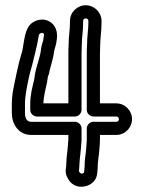

<svg xmlns="http://www.w3.org/2000/svg" viewBox="-20 -633 547 730"><path d="M282 -9C282 -19 285 -43 286 -52L288 -73L290 -101V-103V-145C290 -160 276 -170 265 -170H98C85 -170 75 -180 75 -202V-237C75 -271 83 -304 89 -335L94 -356C101 -380 106 -399 110 -417L113 -429C119 -454 124 -475 128 -500C130 -507 141 -511 146 -505C148 -502 148 -502 146 -492L144 -478C142 -470 137 -460 136 -446C133 -415 119 -385 113 -351L110 -330C103 -302 95 -273 95 -237V-215C95 -200 109 -190 120 -190H265C280 -190 290 -204 290 -215V-425C290 -441 291 -452 291 -463C291 -489 296 -514 296 -545V-553C296 -559 300 -563 306 -563C312 -563 316 -559 316 -553V-545C316 -522 311 -493 311 -464C310 -450 310 -440 310 -425V-215C310 -200 324 -190 335 -190H422C428 -190 432 -186 432 -180C432 -174 428 -170 422 -170H335C320 -170 310 -156 310 -145V-101C309 -88 309 -81 308 -71L306 -51C305 -43 302 -24 302 -11C302 -4 302 1 301 9L300 20C299 28 289 29 284 24C280 19 280 18 280 18C281 10 282 -4 282 -9ZM361 -463C361 -486 366 -516 366 -545V-553C366 -587 338 -613 306 -613C274 -613 246 -587 246 -553V-545C246 -520 241 -496 241 -464C240 -452 240 -440 240 -425V-240H145C146 -270 154 -295 159 -321L162 -341C164 -346 167 -353 168 -362C173 -384 182 -407 186 -439C187 -446 191 -455 194 -470L196 -484C198 -497 198 -517 186 -535C163 -566 125 -563 102 -546C74 -525 73 -482 65 -440L62 -430C56 -410 50 -388 46 -368L41 -345C35 -314 25 -279 25 -237V-202C25 -164 49 -120 98 -120H240V-104L238 -77L236 -57C234 -44 232 -22 232 -9C232 0 231 4 230 12C228 30 237 45 244 55C266 84 307 82 330 63C341 54 348 43 350 23C351 13 352 -2 352 -11C352 -17 355 -39 356 -46L358 -67C359 -81 360 -90 360 -100V-120H422C456 -120 482 -148 482 -180C482 -212 456 -240 422 -240H360V-425C360 -441 361 -452 361 -463Z"/></svg>

Font: Electronic
Style: Outline
Weight: 700
Version: Version 1.011